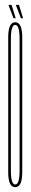

<svg xmlns="http://www.w3.org/2000/svg" viewBox="-20 -770 127 794"><path d="M43 4Q14 4 14 -58Q14 -120 14 -337Q14 -553 14 -615.5Q14 -678 43 -678Q72 -678 72 -615Q72 -552 72 -337Q72 -120 72 -58Q72 4 43 4ZM43 -7Q61 -7 61 -65Q61 -123 61 -337Q61 -550 61 -608.5Q61 -667 43 -667Q25 -667 25 -608.5Q25 -550 25 -337Q25 -123 25 -65Q25 -7 43 -7ZM66.5 -694.5 45.5 -749.5H58.5L75.5 -694.5ZM36 -694.5 15 -749.5H28L45 -694.5Z"/></svg>

Font: Anybody UltraCondensed Thin
Style: Regular
Weight: 100
Width: 1
Designer: Tyler Finck
Foundry: Etcetera Type Company
Version: Version 1.110